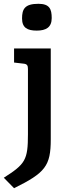

<svg xmlns="http://www.w3.org/2000/svg" viewBox="-49 -740 364 1010"><path d="M218 -485H25V-411L76 -405C94 -403 98 -395 98 -377V-34C98 102 84 123 -29 195L25 250C189 169 218 133 218 -7ZM223 -645C223 -692 212 -720 153 -720C81 -720 67 -692 67 -643C67 -594 95 -579 144 -579C193 -579 223 -596 223 -645Z"/></svg>

Font: Enriqueta
Style: Bold
Weight: 700
Designer: Viviana Monsalve, Gustavo Ibarra
Foundry: Viviana Monsalve, Gustavo Ibarra
Version: Version 1.002